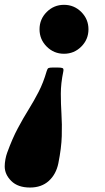

<svg xmlns="http://www.w3.org/2000/svg" viewBox="-62 -558 448 816"><path d="M314 -433.5Q314 -390.5 283.5 -360Q253 -329.5 210 -329.5Q167 -329.5 136.5 -360Q106 -390.5 106 -433.5Q106 -476.5 136.5 -507Q167 -537.5 210 -537.5Q253 -537.5 283.5 -507Q314 -476.5 314 -433.5ZM-31.5 91Q-9.5 30.5 13.8 -13Q37 -56.5 59.8 -93Q82.5 -129.5 102.2 -167.8Q122 -206 136.5 -256Q139.5 -266.5 144.2 -268.8Q149 -271 162.5 -271H183.5Q198.5 -271 204 -268.5Q209.5 -266 207 -254Q196.5 -203.5 196.5 -160.5Q196.5 -117.5 199.2 -74Q202 -30.5 200.5 20.2Q199 71 186 136Q176.5 182.5 145.5 210.8Q114.5 239 65.5 239Q14 239 -14 211.2Q-42 183.5 -42 149Q-42 135.5 -39 119.2Q-36 103 -31.5 91Z"/></svg>

Font: Besley* Narrow Heavy
Style: Italic
Weight: 800
Width: 4
Italic angle: -13°
Designer: Owen Earl
Foundry: indestructible type*
Version: Version 3.000; ttfautohint (v1.8.3)